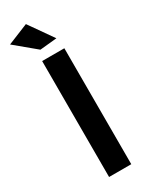

<svg xmlns="http://www.w3.org/2000/svg" viewBox="-249 -957 789 1004"><g transform="rotate(-30 145.0 -455.0)"><path d="M109 -910 210 -766 108 -756 -16 -859ZM86 -700H220V0H86Z"/></g></svg>

Font: Montserrat arm Medium
Style: Regular
Weight: 500
Designer: Julieta Ulanovsky
Foundry: Julieta Ulanovsky
Version: Version 6.000;PS 006.000;hotconv 1.0.88;makeotf.lib2.5.64775